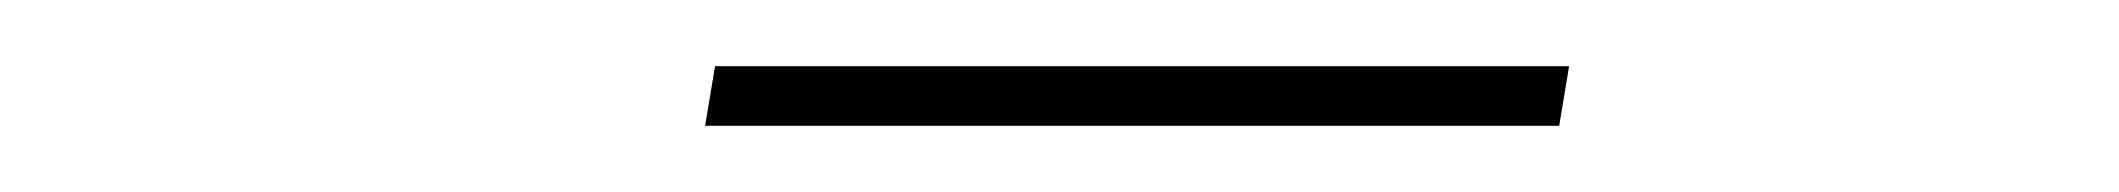

<svg xmlns="http://www.w3.org/2000/svg" viewBox="-20 -696 640 58"><path d="M193 -658 196 -676H454L451 -658Z"/></svg>

Font: IBM Plex Sans Thin
Style: Italic
Weight: 250
Italic angle: -11.31°
Designer: Mike Abbink, Paul van der Laan, Pieter van Rosmalen
Foundry: Bold Monday
Version: Version 3.201